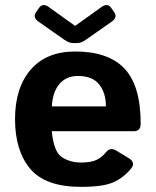

<svg xmlns="http://www.w3.org/2000/svg" viewBox="-20 -725 613 755"><path d="M131.8 -639.6Q107.4 -656.7 121.6 -676.8L133.8 -694.3Q148.4 -714.4 171.9 -697.3L274.9 -623.5H275.9L378.9 -697.3Q402.8 -714.4 417 -694.3L429.2 -676.8Q443.4 -656.7 418.9 -639.6L317.9 -568.8Q298.8 -555.7 284.7 -555.7H266.1Q252 -555.7 232.9 -568.8ZM39.1 -256.3Q39.1 -379.9 100.8 -451.2Q162.6 -522.5 275.4 -522.5Q406.2 -522.5 469.7 -455.1Q533.2 -387.7 533.2 -238.3Q533.2 -209 505.9 -209H183.6Q191.4 -127.9 223.6 -106.9Q255.9 -85.9 298.3 -85.9Q338.9 -85.9 360.4 -96.7Q381.8 -107.4 396.5 -126Q413.1 -147.5 437.5 -132.8L486.3 -103Q515.1 -85.4 494.6 -61Q464.8 -25.4 424.8 -7.8Q384.8 9.8 298.3 9.8Q158.2 9.8 98.6 -61.5Q39.1 -132.8 39.1 -256.3ZM184.1 -306.6H396.5Q396.5 -359.4 370.1 -392.8Q343.8 -426.3 286.1 -426.3Q240.2 -426.3 213.4 -394.3Q186.5 -362.3 184.1 -306.6Z"/></svg>

Font: Istok
Style: Bold
Weight: 700
Designer: Andrey V. Panov
Foundry: Andrey V. Panov
Version: Version 1.0.1